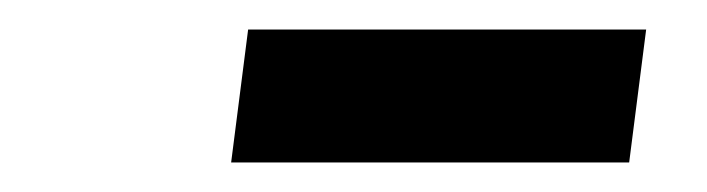

<svg xmlns="http://www.w3.org/2000/svg" viewBox="-20 -761 479 130"><path d="M148 -741H417.5L406 -651H136.5Z"/></svg>

Font: Merriweather 24pt SemiCondensed
Style: Bold Italic
Weight: 700
Width: 4
Italic angle: -7.8°
Designer: Eben Sorkin
Foundry: Eben Sorkin
Version: Version 2.101